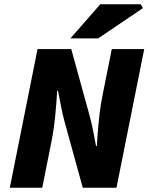

<svg xmlns="http://www.w3.org/2000/svg" viewBox="-20 -880 696 900"><path d="M26 0 156 -650H314L400 -338Q406 -316 411 -293.5Q416 -271 420.5 -247Q425 -223 430 -196H434Q437 -252 443.5 -317Q450 -382 462 -440L504 -650H656L526 0H368L282 -312Q273 -345 266.5 -379.5Q260 -414 252 -454H248Q245 -399 238.5 -334Q232 -269 220 -210L178 0ZM310 -700 450 -860H640L650 -842L440 -700Z"/></svg>

Font: Source Sans 3 ExtraLight Black
Style: Italic
Weight: 900
Italic angle: -11°
Version: Version 3.052;hotconv 1.1.0;makeotfexe 2.6.0